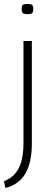

<svg xmlns="http://www.w3.org/2000/svg" viewBox="-20 -738 274 965"><path d="M118 -667Q101 -667 95 -672Q89 -677 89 -693Q89 -709 94.5 -713.5Q100 -718 118 -718Q136 -718 141.5 -713.5Q147 -709 147 -693Q147 -677 141.5 -672Q136 -667 118 -667ZM140 -532V-18Q140 65 116.5 117Q93 169 45 193Q28 202 7 207L0 173Q13 168 26 160Q62 138 80 94.5Q98 51 98 -19V-532Z"/></svg>

Font: Georama Extended ExtraLight
Style: Regular
Weight: 200
Width: 7
Designer: Jean-Baptiste Levee
Foundry: Production Type
Version: Version 1.000